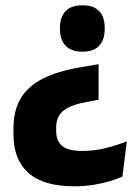

<svg xmlns="http://www.w3.org/2000/svg" viewBox="-20 -524 502 706"><path d="M272 -276 342.5 -288V-157.5L294 -148Q253 -140.5 229.5 -127.8Q206 -115 196.2 -97.2Q186.5 -79.5 186.5 -55V-42.5Q186.5 -6 208.5 12.5Q230.5 31 283 31Q325.5 31 366.8 21Q408 11 446.5 -4.5L430 125.5Q411 134 383.8 142.2Q356.5 150.5 323.2 155.8Q290 161 252 161Q140 161 84.8 112Q29.5 63 29.5 -30V-50.5Q29.5 -119 57 -163.8Q84.5 -208.5 138.2 -235.2Q192 -262 272 -276ZM283 -504.5Q325 -504.5 345 -482.8Q365 -461 365 -422V-416.5Q365 -378 345 -356Q325 -334 283 -334Q241.5 -334 221 -356Q200.5 -378 200.5 -416.5V-422Q200.5 -461 221 -482.8Q241.5 -504.5 283 -504.5Z"/></svg>

Font: Anek Malayalam Medium
Style: Bold
Weight: 700
Version: Version 1.003